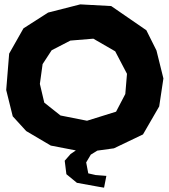

<svg xmlns="http://www.w3.org/2000/svg" viewBox="-20 -699 786 891"><path d="M203.1 -640.6 88.9 -567.4 22.5 -450.2 8.8 -281.2 39.1 -159.2 101.6 -90.8 215.8 -23.4 332 -1 307.6 15.6 280.3 46.9 288.1 109.4 336.9 149.4 439.5 168 462.9 171.9 473.6 117.2 423.8 113.3 389.6 105.5 379.9 54.7 401.4 18.6 431.6 0 508.8 -10.7 643.6 -75.2 718.8 -205.1 738.3 -335 706.1 -464.8 659.2 -558.6 496.1 -670.9 352.5 -678.7ZM413.1 -519.5 514.6 -460.9 569.3 -356.4 561.5 -262.7 518.6 -180.7 383.8 -138.7 260.7 -163.1 185.5 -222.7 165 -309.6 177.7 -401.4 219.7 -465.8 306.6 -510.7Z"/></svg>

Font: MaokenAssortedSans-Lite
Style: Lite
Weight: 400
Version: Version 1.400